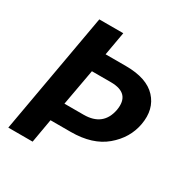

<svg xmlns="http://www.w3.org/2000/svg" viewBox="-161 -831 931 964"><g transform="rotate(30 304.0 -349.5)"><path d="M201 -245H312Q425 -245 445 -350Q463 -455 349 -455H239ZM588 -350Q572 -262 498.5 -200Q425 -138 299 -138H182L158 0H17L141 -699H280L256 -563H374Q495 -563 550 -503.5Q605 -444 588 -350Z"/></g></svg>

Font: Poppins SemiBold
Style: Italic
Weight: 600
Italic angle: -10°
Designer: Ninad Kale (Devanagari), Jonny Pinhorn (Latin)
Foundry: Indian Type Foundry
Version: Version 3.200;PS 1.000;hotconv 16.6.54;makeotf.lib2.5.65590